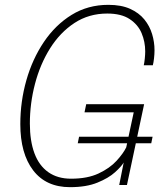

<svg xmlns="http://www.w3.org/2000/svg" viewBox="-20 -765 664 794"><path d="M301.5 -172.5 307 -199.5H611L605.5 -172.5ZM269.5 9Q170.5 9 117.2 -60.5Q64 -130 64 -252Q64 -345 89 -433Q114 -521 161.5 -591.5Q209 -662 276.2 -703.5Q343.5 -745 428 -745Q481.5 -745 518 -728.5Q554.5 -712 576.8 -684.8Q599 -657.5 609 -624.2Q619 -591 619 -557Q619 -542 617 -524Q615 -506 612 -495H574.5Q577 -505.5 578.8 -522.8Q580.5 -540 580.5 -552.5Q580.5 -592.5 565.5 -628Q550.5 -663.5 516 -686.2Q481.5 -709 423.5 -709Q347.5 -709 288 -670Q228.5 -631 187.2 -565.2Q146 -499.5 124.8 -418.5Q103.5 -337.5 103.5 -254Q103.5 -182 122.5 -131Q141.5 -80 179.8 -53Q218 -26 274 -26Q342 -26 388 -47.8Q434 -69.5 461.8 -99.8Q489.5 -130 502 -155.5L533 -300.5H329.5L336.5 -334H576L505 0H473L491.5 -93Q482.5 -77 455.8 -52.8Q429 -28.5 383 -9.8Q337 9 269.5 9Z"/></svg>

Font: Epilogue ExtraLight
Style: Italic
Weight: 250
Italic angle: -12°
Designer: Tyler Finck
Foundry: Etcetera Type Co
Version: Version 2.112